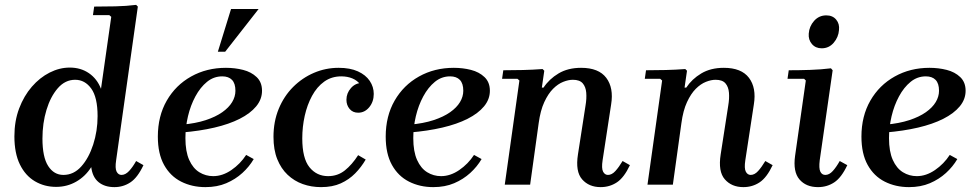

<svg xmlns="http://www.w3.org/2000/svg" viewBox="-20 -757 3987 787"><path d="M39 -198Q39 -261 58.5 -312.5Q78 -364 110.5 -401.5Q143 -439 183.5 -459.5Q224 -480 266 -480Q311 -480 344.5 -457Q378 -434 394 -393L436 -688L428 -695H361L366 -730Q408 -730 453 -731Q498 -732 538 -737L545 -730L456 -100Q451 -67 458 -53.5Q465 -40 478 -40Q494 -40 509 -56Q524 -72 538 -97L568 -80Q544 -29 514.5 -9.5Q485 10 449 10Q409 10 384 -10.5Q359 -31 354 -72Q330 -34 292.5 -12.5Q255 9 210 9Q162 9 123 -14Q84 -37 61.5 -83Q39 -129 39 -198ZM154 -189Q154 -113 177.5 -76.5Q201 -40 240 -40Q282 -40 313 -74.5Q344 -109 362 -164.5Q380 -220 380 -281Q380 -358 354 -394Q328 -430 288 -430Q247 -430 217 -395.5Q187 -361 170.5 -306.5Q154 -252 154 -189Z M822 10Q767 10 722.5 -12.5Q678 -35 652.5 -81Q627 -127 627 -197Q627 -281 663.5 -344.5Q700 -408 763.5 -443.5Q827 -479 906 -479Q943 -479 976.5 -470.5Q1010 -462 1032 -441Q1054 -420 1054 -385Q1054 -350 1030 -321Q1006 -292 962.5 -270Q919 -248 859 -234Q799 -220 726 -214V-246Q782 -251 823 -264.5Q864 -278 891 -297Q918 -316 931.5 -338.5Q945 -361 945 -385Q945 -415 931 -429.5Q917 -444 891 -444Q856 -444 828.5 -421.5Q801 -399 781 -362Q761 -325 750.5 -280.5Q740 -236 740 -191Q740 -136 755.5 -101.5Q771 -67 797 -51Q823 -35 854 -35Q892 -35 928.5 -60Q965 -85 989 -122L1020 -105Q1002 -74 973.5 -48Q945 -22 907.5 -6Q870 10 822 10ZM1040 -720 903 -545H873L927 -720Z M1296 10Q1256 10 1221 -2.5Q1186 -15 1159 -40.5Q1132 -66 1116.5 -104.5Q1101 -143 1101 -196Q1101 -259 1122.5 -311Q1144 -363 1181.5 -400.5Q1219 -438 1267 -458.5Q1315 -479 1368 -479Q1415 -479 1447 -464.5Q1479 -450 1495.5 -425.5Q1512 -401 1512 -372Q1512 -340 1493.5 -317.5Q1475 -295 1448 -295Q1426 -295 1413 -310.5Q1400 -326 1400 -348Q1400 -375 1418.5 -396Q1437 -417 1464 -417Q1487 -417 1495 -404Q1503 -391 1503 -376L1470 -368Q1470 -392 1457.5 -409.5Q1445 -427 1424.5 -435.5Q1404 -444 1379 -444Q1339 -444 1309 -422.5Q1279 -401 1259 -364Q1239 -327 1229 -282Q1219 -237 1219 -190Q1219 -108 1248.5 -71.5Q1278 -35 1325 -35Q1364 -35 1393.5 -58.5Q1423 -82 1448 -121L1479 -103Q1461 -72 1436 -46.5Q1411 -21 1377 -5.5Q1343 10 1296 10Z M1756 10Q1701 10 1656.5 -12.5Q1612 -35 1586.5 -81Q1561 -127 1561 -197Q1561 -281 1597.5 -344.5Q1634 -408 1697.5 -443.5Q1761 -479 1840 -479Q1877 -479 1910.5 -470.5Q1944 -462 1966 -441Q1988 -420 1988 -385Q1988 -350 1964 -321Q1940 -292 1896.5 -270Q1853 -248 1793 -234Q1733 -220 1660 -214V-246Q1716 -251 1757 -264.5Q1798 -278 1825 -297Q1852 -316 1865.5 -338.5Q1879 -361 1879 -385Q1879 -415 1865 -429.5Q1851 -444 1825 -444Q1790 -444 1762.5 -421.5Q1735 -399 1715 -362Q1695 -325 1684.5 -280.5Q1674 -236 1674 -191Q1674 -136 1689.5 -101.5Q1705 -67 1731 -51Q1757 -35 1788 -35Q1826 -35 1862.5 -60Q1899 -85 1923 -122L1954 -105Q1936 -74 1907.5 -48Q1879 -22 1841.5 -6Q1804 10 1756 10Z M2532 -97 2562 -80Q2538 -29 2508.5 -9.5Q2479 10 2442 10Q2394 10 2366 -22Q2338 -54 2349 -124L2380 -324Q2385 -353 2383 -377Q2381 -401 2368.5 -415.5Q2356 -430 2328 -430Q2310 -430 2288.5 -421.5Q2267 -413 2247 -393Q2227 -373 2211 -338.5Q2195 -304 2188 -252L2153 0H2049L2109 -427L2101 -434H2038L2043 -469Q2082 -469 2123 -470Q2164 -471 2204 -474L2211 -467L2201 -398H2208Q2231 -433 2269.5 -456Q2308 -479 2362 -479Q2434 -479 2465 -438Q2496 -397 2485 -329L2450 -100Q2445 -67 2452 -53.5Q2459 -40 2472 -40Q2488 -40 2502.5 -56Q2517 -72 2532 -97Z M3117 -97 3147 -80Q3123 -29 3093.5 -9.5Q3064 10 3027 10Q2979 10 2951 -22Q2923 -54 2934 -124L2965 -324Q2970 -353 2968 -377Q2966 -401 2953.5 -415.5Q2941 -430 2913 -430Q2895 -430 2873.5 -421.5Q2852 -413 2832 -393Q2812 -373 2796 -338.5Q2780 -304 2773 -252L2738 0H2634L2694 -427L2686 -434H2623L2628 -469Q2667 -469 2708 -470Q2749 -471 2789 -474L2796 -467L2786 -398H2793Q2816 -433 2854.5 -456Q2893 -479 2947 -479Q3019 -479 3050 -438Q3081 -397 3070 -329L3035 -100Q3030 -67 3037 -53.5Q3044 -40 3057 -40Q3073 -40 3087.5 -56Q3102 -72 3117 -97Z M3422 -97 3453 -80Q3429 -29 3399.5 -9.5Q3370 10 3333 10Q3284 10 3257 -21.5Q3230 -53 3239 -118L3283 -427L3276 -434H3208L3213 -469Q3256 -469 3301 -470.5Q3346 -472 3386 -477L3393 -469L3340 -100Q3336 -67 3342.5 -53.5Q3349 -40 3363 -40Q3379 -40 3393.5 -56Q3408 -72 3422 -97ZM3348 -559Q3323 -559 3308 -576.5Q3293 -594 3295 -619Q3297 -649 3317 -671.5Q3337 -694 3367 -694Q3393 -694 3407.5 -676.5Q3422 -659 3419 -634Q3417 -605 3397.5 -582Q3378 -559 3348 -559Z M3706 10Q3651 10 3606.5 -12.5Q3562 -35 3536.5 -81Q3511 -127 3511 -197Q3511 -281 3547.5 -344.5Q3584 -408 3647.5 -443.5Q3711 -479 3790 -479Q3827 -479 3860.5 -470.5Q3894 -462 3916 -441Q3938 -420 3938 -385Q3938 -350 3914 -321Q3890 -292 3846.5 -270Q3803 -248 3743 -234Q3683 -220 3610 -214V-246Q3666 -251 3707 -264.5Q3748 -278 3775 -297Q3802 -316 3815.5 -338.5Q3829 -361 3829 -385Q3829 -415 3815 -429.5Q3801 -444 3775 -444Q3740 -444 3712.5 -421.5Q3685 -399 3665 -362Q3645 -325 3634.5 -280.5Q3624 -236 3624 -191Q3624 -136 3639.5 -101.5Q3655 -67 3681 -51Q3707 -35 3738 -35Q3776 -35 3812.5 -60Q3849 -85 3873 -122L3904 -105Q3886 -74 3857.5 -48Q3829 -22 3791.5 -6Q3754 10 3706 10Z"/></svg>

Font: Brygada 1918 SemiBold
Style: Italic
Weight: 600
Italic angle: -8°
Designer: Mateusz Machalski | Borys Kosmynka | Przemek Hoffer
Foundry: NIEPODLEGLA 2018
Version: Version 3.006